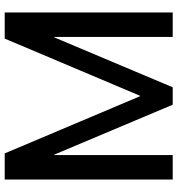

<svg xmlns="http://www.w3.org/2000/svg" viewBox="11 -765 754 816"><g transform="rotate(-90 388.0 -357.0)"><path d="M144 -714 387 -139H389L632 -714H743V0H639V-503H637L425 0H351L139 -503H137V0H33V-714Z"/></g></svg>

Font: Non Bureau
Style: Regular
Weight: 400
Designer: Jona Saucedo
Foundry: Non Foundry
Version: Version 1.000; ttfautohint (v1.8.4)